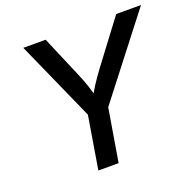

<svg xmlns="http://www.w3.org/2000/svg" viewBox="-128 -859 1002 991"><g transform="rotate(-20 373.5 -364.0)"><path d="M247.6 0 295.4 -289.6 100.1 -727.5H222.7L321.3 -495.6Q337.4 -457.5 349.1 -422.4Q360.8 -387.2 371.1 -335.4H335.4Q362.3 -388.2 385.5 -423.6Q408.7 -459 436 -495.6L610.4 -727.5H746.6L407.2 -289.6L358.9 0Z"/></g></svg>

Font: Inter Medium
Style: Italic
Weight: 500
Italic angle: -9.3988°
Designer: Rasmus Andersson
Foundry: rsms
Version: Version 4.001;git-66647c0bb